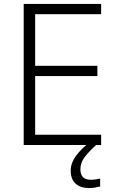

<svg xmlns="http://www.w3.org/2000/svg" viewBox="-20 -734 593 972"><path d="M492 0H100V-714H492V-662H158V-401H473V-349H158V-52H492ZM387 123Q387 176 439 176Q454 176 466 174Q478 172 487 170V210Q475 213 461.5 215.5Q448 218 431 218Q387 218 362.5 195.5Q338 173 338 130Q338 91 365.5 54Q393 17 434 -13L467 0Q433 30 410 59.5Q387 89 387 123Z"/></svg>

Font: Noto Sans Tamil Light
Style: Regular
Weight: 300
Designer: Jelle Bosma - Monotype Design Team
Foundry: Monotype Imaging Inc.
Version: Version 2.004; ttfautohint (v1.8.4.7-5d5b)